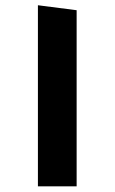

<svg xmlns="http://www.w3.org/2000/svg" viewBox="-20 -692 426 714"><path d="M265 -654 121 -672.5V1H265Z"/></svg>

Font: Anek Kannada
Style: Bold
Weight: 700
Version: Version 1.003